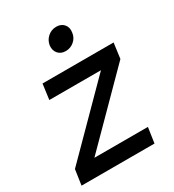

<svg xmlns="http://www.w3.org/2000/svg" viewBox="-170 -792 804 889"><g transform="rotate(-30 231.5 -348.0)"><path d="M83 -500H463L452 -418L119 -82H405L393 0H3L15 -82L348 -418H72ZM252 -576Q226 -576 211.5 -593Q197 -610 200 -636Q204 -662 223.5 -679Q243 -696 269 -696Q295 -696 309.5 -679Q324 -662 320 -636Q317 -610 297.5 -593Q278 -576 252 -576Z"/></g></svg>

Font: Retni Sans Medium
Style: Italic
Weight: 500
Italic angle: -8°
Designer: Vitaly Kuzmin
Foundry: ParaType Ltd.
Version: Version 1.00;June 10, 2019;FontCreator 11.5.0.2425 64-bit; t